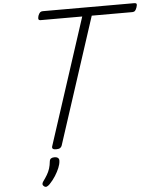

<svg xmlns="http://www.w3.org/2000/svg" viewBox="-77 -1080 1151 1428"><g transform="rotate(-5 499.0 -365.5)"><path d="M307 15Q272 15 279 -9L586 -952H276Q263 -952 260 -959.5Q257 -967 262 -985Q269 -1003 276.5 -1010Q284 -1017 297 -1017H981Q994 -1017 997 -1010Q1000 -1003 994 -985Q988 -967 980.5 -959.5Q973 -952 960 -952H657L350 -9Q346 3 336 9Q326 15 307 15ZM194 282Q184 275 183 266Q182 257 189 247Q208 221 221 199Q234 177 241.5 153.5Q249 130 252 100Q254 85 263.5 79Q273 73 288 73Q307 73 316 81.5Q325 90 323 105Q322 127 310.5 155Q299 183 280 213Q261 243 235 270Q224 281 214 285Q204 289 194 282Z"/></g></svg>

Font: Playwrite CO Light
Style: Regular
Weight: 300
Version: Version 1.002